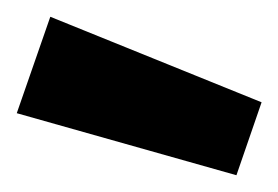

<svg xmlns="http://www.w3.org/2000/svg" viewBox="-37 -773 332 229"><path d="M23 -753 275 -651 245 -564 -17 -638Z"/></svg>

Font: Titillium Web[RUS by Daymarius]
Style: Bold
Weight: 700
Designer: Cyrillization by Daymarius
Foundry: Cyrillization by Daymarius
Version: Version 1.002 September 11, 2018